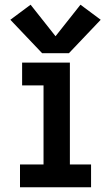

<svg xmlns="http://www.w3.org/2000/svg" viewBox="-20 -796 472 816"><path d="M65 0H367V-97H277V-530H74V-433H165V-97H65ZM273 -570 408 -712 322 -776 216 -642 110 -776 24 -712 159 -570Z"/></svg>

Font: Iosevka Sparkle Semibold
Style: Regular
Weight: 600
Designer: Belleve Invis
Foundry: Belleve Invis
Version: Version 4.5.0; ttfautohint (v1.8.3)